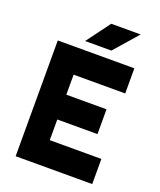

<svg xmlns="http://www.w3.org/2000/svg" viewBox="-161 -992 908 1091"><g transform="rotate(20 293.5 -446.5)"><path d="M67 0H530V-152H218V-277H461V-427H218V-548H530V-700H67ZM214 -750H373L498 -893H320Z"/></g></svg>

Font: Unageo
Style: ExtraBold
Weight: 800
Designer: Richard Sepsi
Foundry: Richard Sepsi
Version: Version 2.000